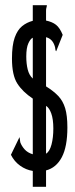

<svg xmlns="http://www.w3.org/2000/svg" viewBox="-20 -671 290 738"><path d="M106 47V-14Q80 -18 57.5 -34Q35 -50 22 -76L55 -144Q56 -141 56.5 -134.5Q57 -128 58 -124Q63 -110 74.5 -97Q86 -84 106 -78V-292Q67 -318 46.5 -350Q26 -382 26 -446Q26 -497 36.5 -526.5Q47 -556 65 -570.5Q83 -585 106 -591V-651H160Q160 -651 160 -648Q160 -646 158.5 -641.5Q157 -637 157 -630V-592Q181 -587 195.5 -575.5Q210 -564 221 -537L196 -474Q193 -476 192.5 -483Q192 -490 190 -495Q181 -522 157 -528V-339Q186 -321 204 -302Q222 -283 230.5 -255Q239 -227 239 -181Q239 -107 217.5 -66.5Q196 -26 157 -16V47ZM106 -369V-526Q97 -522 89 -504.5Q81 -487 81 -454Q81 -426 86.5 -404Q92 -382 106 -369ZM157 -80Q171 -89 178 -115.5Q185 -142 185 -177Q185 -213 177 -235Q169 -257 157 -264Z"/></svg>

Font: Inconsolata UltraCondensed SemiBold
Style: Regular
Weight: 600
Width: 1
Monospace: yes
Designer: Raph Levien, Cyreal, Brenton Simpson
Foundry: Raph Levien, Cyreal, Google
Version: Version 3.001; ttfautohint (v1.8.2.53-6de2)